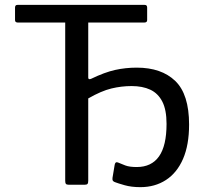

<svg xmlns="http://www.w3.org/2000/svg" viewBox="-20 -762 840 792"><path d="M544 -483Q646 -483 703 -428Q760 -373 760 -248Q760 -164 735 -106.5Q710 -49 664.5 -19.5Q619 10 559 10Q522 10 494 2Q466 -6 456 -10Q449 -12 446 -16Q443 -20 444 -28L453 -82Q454 -88 457 -91Q460 -94 466 -92Q480 -86 497 -79.5Q514 -73 544 -73Q605 -73 636 -117Q667 -161 667 -251Q667 -309 649.5 -343Q632 -377 600 -392Q568 -407 523 -407Q481 -407 439.5 -397Q398 -387 344 -356V-17Q344 -7 341 -3.5Q338 0 330 0H263Q255 0 252 -3.5Q249 -7 249 -16V-669H54Q42 -669 42 -679V-731Q42 -736 44.5 -739Q47 -742 54 -742H575Q582 -742 584.5 -739Q587 -736 587 -731V-679Q587 -669 575 -669H344V-442Q344 -432 356 -437Q412 -464 455 -473.5Q498 -483 544 -483Z"/></svg>

Font: Libre Franklin
Style: Regular
Weight: 400
Designer: Pablo Impallari, Rodrigo Fuenzalida, Nhung Nguyen
Foundry: Impallari Type
Version: Version 3.000